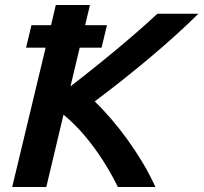

<svg xmlns="http://www.w3.org/2000/svg" viewBox="-20 -748 814 768"><path d="M28.8 0 162.5 -557.2H84.2L105.8 -647.2H184.2L203.2 -728H339.8L320.5 -647.2H407.8L386.2 -557.2H298.8L262 -402.8Q304.8 -435.5 352.1 -473.4Q399.5 -511.2 446.1 -550.1Q492.8 -589 535 -625.9Q577.2 -662.8 609.5 -693H773.5Q728 -648 677.9 -602.9Q627.8 -557.8 574.9 -513.5Q522 -469.2 467.8 -426.2Q413.5 -383.2 359 -342.5Q392.5 -310 425.6 -271.2Q458.8 -232.5 490 -189.4Q521.2 -146.2 549.8 -98.8Q578.2 -51.2 601.8 0H451.5Q426 -52.2 393 -104.1Q360 -156 320.2 -203.5Q280.5 -251 234 -289.2L165.2 0Z"/></svg>

Font: Ubuntu Sans
Style: Italic
Weight: 400
Italic angle: -13.5°
Designer: Dalton Maag Ltd
Foundry: Dalton Maag Ltd
Version: Version 1.006